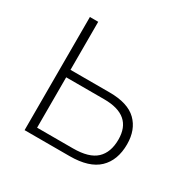

<svg xmlns="http://www.w3.org/2000/svg" viewBox="-124 -654 779 779"><g transform="rotate(30 265.0 -265.0)"><path d="M123 -305H306Q392 -305 432.5 -265.5Q473 -226 473 -158Q473 -83 429.5 -41.5Q386 0 295 0H84V-530H123ZM433 -157Q433 -270 301 -270H123V-34H291Q366 -34 399.5 -65.5Q433 -97 433 -157Z"/></g></svg>

Font: Noto Sans Disp ExtLt
Style: Regular
Weight: 200
Designer: Monotype Design Team
Foundry: Monotype Imaging Inc.
Version: Version 2.000;GOOG;noto-source:20170915:90ef993387c0